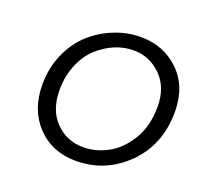

<svg xmlns="http://www.w3.org/2000/svg" viewBox="-127 -864 1053 1012"><g transform="rotate(20 400.0 -358.5)"><path d="M396 7Q263 7 178.5 -81.5Q94 -170 94 -312Q94 -405 129 -484.5Q164 -564 221.5 -615.5Q279 -667 351 -695.5Q423 -724 498 -724Q626 -724 713 -640Q800 -556 800 -414Q800 -230 681.5 -111.5Q563 7 396 7ZM407 -74Q480 -74 546.5 -110.5Q613 -147 659 -224Q705 -301 705 -409Q705 -517 640 -581Q575 -645 487 -645Q380 -645 288 -564Q244 -524 216.5 -459.5Q189 -395 189 -316Q189 -203 252.5 -138.5Q316 -74 407 -74Z"/></g></svg>

Font: Sanchez
Style: Italic
Weight: 400
Designer: Daniel Hernández
Foundry: LatinoType
Version: Version 1.001